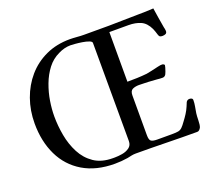

<svg xmlns="http://www.w3.org/2000/svg" viewBox="-123 -905 1187 1065"><g transform="rotate(-20 470.0 -372.5)"><path d="M498 -676Q498 -684 482 -690Q466 -696 444 -699.5Q422 -703 402.5 -704.5Q383 -706 376 -706Q340 -706 304 -688Q263 -669 235 -632.5Q207 -596 189.5 -549.5Q172 -503 164.5 -455.5Q157 -408 157 -366Q157 -310 167.5 -252.5Q178 -195 203.5 -146Q229 -97 273 -67Q317 -37 384 -37H395Q415 -37 439 -41Q463 -45 481 -58Q499 -71 499 -96ZM913 -187Q913 -169 909.5 -150.5Q906 -132 903 -113Q901 -98 900.5 -71.5Q900 -45 895 -32Q892 -26 886.5 -20Q881 -14 873 -14Q783 -14 692.5 -16Q602 -18 511 -18Q498 -18 486 -15.5Q474 -13 460 -10Q423 -4 384 -4Q274 -4 197 -50Q120 -96 80.5 -178Q41 -260 41 -366Q41 -442 65 -509.5Q89 -577 133.5 -628.5Q178 -680 241.5 -709.5Q305 -739 384 -739Q405 -739 426 -737Q447 -735 467 -735H614Q657 -735 699.5 -736.5Q742 -738 785 -738Q832 -738 878 -741Q882 -712 887 -682.5Q892 -653 897 -623Q898 -618 899.5 -612Q901 -606 901 -600Q901 -588 893 -584Q885 -580 874 -580Q863 -580 858.5 -583.5Q854 -587 851 -597Q848 -607 845 -616Q842 -625 838 -634Q819 -674 788.5 -687.5Q758 -701 716 -701H604V-408Q633 -408 662 -409Q691 -410 720 -413Q732 -415 752 -419.5Q772 -424 791 -428.5Q810 -433 817 -432H818Q821 -432 826 -429.5Q831 -427 831 -423Q831 -420 828 -409.5Q825 -399 821 -388Q817 -377 815 -374Q808 -362 795 -362Q787 -362 779 -362.5Q771 -363 763 -364Q737 -366 710.5 -367.5Q684 -369 658 -369Q636 -369 620 -361.5Q604 -354 604 -327V-92Q604 -64 614.5 -57Q625 -50 650 -50H737Q762 -50 774.5 -52.5Q787 -55 797 -64.5Q807 -74 821 -94Q834 -111 845.5 -129Q857 -147 865 -166Q868 -172 870 -178Q872 -184 875 -190Q882 -201 894 -201Q901 -201 907 -198Q913 -195 913 -187Z"/></g></svg>

Font: Kaisei Tokumin Medium
Style: Regular
Weight: 500
Designer: Font-Kai,
Foundry: KAZUO KANAI
Version: Version 5.003